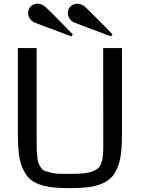

<svg xmlns="http://www.w3.org/2000/svg" viewBox="-20 -981 744 1013"><path d="M74.2 0ZM623.5 -727.5V-272Q623.5 -213.4 618.4 -171.4Q613.3 -129.4 600.1 -96.9Q586.9 -64.5 567.1 -44.2Q547.4 -23.9 515.4 -11Q483.4 2 443.8 6.8Q404.3 11.7 348.1 11.7Q293.9 11.7 255.9 7.3Q217.8 2.9 185.5 -9Q153.3 -21 133.5 -40.8Q113.8 -60.5 99.6 -92.5Q85.4 -124.5 79.8 -168Q74.2 -211.4 74.2 -272V-727.5H173.3V-259.3Q173.3 -218.8 173.6 -200.7Q173.8 -182.6 176.3 -156.5Q178.7 -130.4 182.6 -120.8Q186.5 -111.3 195.6 -97.2Q204.6 -83 216.1 -79.3Q227.5 -75.7 247.6 -70.3Q267.6 -64.9 290.8 -64.2Q314 -63.5 348.6 -63.5Q389.6 -63.5 417.2 -65.9Q444.8 -68.4 465.3 -75.7Q485.8 -83 496.8 -92.5Q507.8 -102.1 514.4 -120.6Q521 -139.2 522.9 -159.2Q524.9 -179.2 524.9 -212.4L524.4 -727.5ZM429.2 -944.3Q437.5 -937.5 473.6 -901.4Q509.8 -865.2 542 -832.5L573.7 -799.3L565.4 -789.1L520 -806.2Q474.6 -823.2 426.3 -841.3Q377.9 -859.4 372.6 -861.8Q355.5 -869.1 346.7 -883.3Q337.9 -897.5 337.9 -912.6Q337.9 -932.6 351.6 -947Q365.2 -961.4 388.2 -961.4Q409.7 -961.4 429.2 -944.3ZM219.7 -944.3Q228 -937.5 264.2 -901.4Q300.3 -865.2 332 -832.5L364.3 -799.3L356 -789.1L310.5 -806.2Q265.1 -823.2 216.8 -841.3Q168.5 -859.4 163.1 -861.8Q146 -869.1 137.2 -883.3Q128.4 -897.5 128.4 -912.6Q128.4 -932.6 142.1 -947Q155.8 -961.4 178.7 -961.4Q200.2 -961.4 219.7 -944.3Z"/></svg>

Font: Coda
Style: Regular
Weight: 400
Designer: vernon adams
Foundry: vernon adams
Version: Version 2.000; ttfautohint (v0.8) -r 50 -G 200 -x